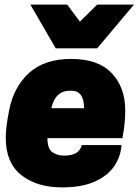

<svg xmlns="http://www.w3.org/2000/svg" viewBox="-20 -800 602 834"><path d="M402 -590H222L112 -780H272L327 -706L402 -780H562ZM250 14Q140 14 72.5 -39.5Q5 -93 5 -201Q5 -248 20 -322Q39 -421 105.5 -482.5Q172 -544 290 -544Q407 -544 465.5 -482Q524 -420 524 -320Q524 -270 515 -219L512 -200H186Q186 -153 208 -138.5Q230 -124 258 -124Q325 -124 335 -170H508Q504 -118 475 -76.5Q446 -35 390 -10.5Q334 14 250 14ZM345 -330Q345 -406 290 -406H284Q220 -406 203 -330Z"/></svg>

Font: Tanohe Sans ExtraBold
Style: Italic
Weight: 800
Designer: Village Type and Design LLC & Cristiano Sobral
Foundry: Cooper Hewitt Smithsonian Design Museum
Version: Version 1.00;September 29, 2021;FontCreator 13.0.0.2655 64-b